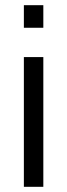

<svg xmlns="http://www.w3.org/2000/svg" viewBox="-20 -720 259 740"><path d="M72 0V-500H147V0ZM72 -613V-700H147V-613Z"/></svg>

Font: TitilliumWeb-Regular
Style: Regular
Weight: 400
Version: Version 1.001;PS 57.000;hotconv 1.0.70;makeotf.lib2.5.55311